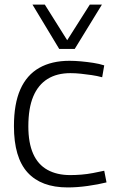

<svg xmlns="http://www.w3.org/2000/svg" viewBox="-20 -810 511 840"><path d="M41 -258Q41 -356 69 -419Q97 -482 151.5 -513Q206 -544 284 -544Q308 -544 335 -541.5Q362 -539 388 -535Q414 -531 436 -524L427 -472Q405 -478 381 -481.5Q357 -485 333.5 -487.5Q310 -490 288 -490Q229 -490 188 -464.5Q147 -439 125.5 -388Q104 -337 104 -257Q104 -185 125 -137.5Q146 -90 187.5 -67Q229 -44 287 -44Q310 -44 335.5 -46Q361 -48 387 -53Q413 -58 436 -63L446 -12Q410 -3 364 3.5Q318 10 276 10Q160 10 100.5 -55.5Q41 -121 41 -258ZM426 -790 307 -596H239L122 -790H176L274 -634L373 -790Z"/></svg>

Font: Georama ExtraCondensed Thin Light
Style: Regular
Weight: 300
Version: Version 1.001